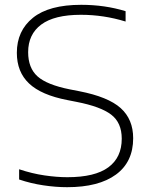

<svg xmlns="http://www.w3.org/2000/svg" viewBox="-20 -769 624 798"><path d="M259 9Q211.5 9 159.8 1.2Q108 -6.5 59.5 -23V-65.5Q113.5 -47.5 164.8 -40Q216 -32.5 260 -32.5Q374.5 -32.5 430.2 -73.5Q486 -114.5 486 -192.5Q486 -259 442.2 -292.5Q398.5 -326 298.5 -345.5L260.5 -353Q151.5 -374 100.8 -422Q50 -470 50 -549.5Q50 -641 116.8 -695Q183.5 -749 317.5 -749Q416 -749 502 -722.5V-679.5Q411 -707.5 316 -707.5Q206 -707.5 151.5 -667Q97 -626.5 97 -552Q97 -486.5 136 -451.5Q175 -416.5 270.5 -397.5L309 -390Q429.5 -366.5 481.5 -319.8Q533.5 -273 533.5 -194.5Q533.5 -96 462 -43.5Q390.5 9 259 9Z"/></svg>

Font: Encode Sans Expanded ExtraLight
Style: Regular
Weight: 200
Width: 7
Designer: Multiple Designers
Foundry: Impallari Type
Version: Version 3.000; ttfautohint (v1.8.3) -l 8 -r 50 -G 200 -x 14 